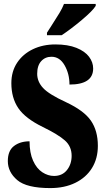

<svg xmlns="http://www.w3.org/2000/svg" viewBox="-20 -951 544 981"><path d="M20 -128Q20 -181 51.5 -205Q83 -229 131 -229Q131 -170 149 -130Q167 -90 196 -71Q225 -52 256 -52Q298 -52 322 -82Q346 -112 346 -155Q346 -203 311.5 -233.5Q277 -264 199 -302Q109 -346 73.5 -398.5Q38 -451 38 -526Q38 -586 67.5 -630.5Q97 -675 148 -699.5Q199 -724 263 -724Q327 -724 370.5 -706.5Q414 -689 435 -661Q456 -633 456 -601Q456 -519 335 -519Q335 -574 310 -617.5Q285 -661 243 -661Q211 -661 190.5 -638.5Q170 -616 170 -574Q170 -534 200 -501.5Q230 -469 317 -429Q409 -386 444.5 -334.5Q480 -283 480 -206Q480 -141 450 -92.5Q420 -44 365 -17Q310 10 237 10Q116 10 68 -31Q20 -72 20 -128ZM220 -784Q221 -785 245 -823Q269 -860 284 -885Q299 -910 307 -931H469V-921Q454 -896 398 -849Q342 -802 295 -771H220Z"/></svg>

Font: Noto Serif CondBlack
Style: Regular
Weight: 900
Width: 3
Designer: Monotype Design Team
Foundry: Monotype Imaging Inc.
Version: Version 1.001